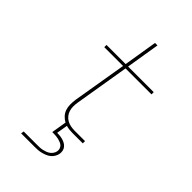

<svg xmlns="http://www.w3.org/2000/svg" viewBox="-278 -836 1156 1156"><g transform="rotate(45 300.0 -257.5)"><path d="M140 220 143 201H258Q269 201 280 200.5Q291 200 302.5 197.5Q314 195 325 191Q336 187 345.5 180Q355 173 361.5 163Q368 153 370 142Q372 131 368.5 120.5Q365 110 358 103.5Q351 97 341 93Q331 89 321 86.5Q311 84 300 83Q289 82 278 82H267L283 -15Q266 -24 252.5 -38.5Q239 -53 232.5 -72Q226 -91 226 -112Q226 -133 229 -155L287 -501H127V-520H290L325 -735H346L311 -520H529V-501H308L250 -152Q247 -134 247 -116.5Q247 -99 252 -83Q257 -67 267.5 -54Q278 -41 292.5 -33Q307 -25 324 -22Q341 -19 358 -19H445V0H358Q344 0 330 -1.5Q316 -3 303 -7L291 64Q304 64 316.5 65.5Q329 67 340.5 70.5Q352 74 362.5 80Q373 86 380.5 95.5Q388 105 390.5 117Q393 129 391 142Q389 155 381.5 168Q374 181 362.5 190.5Q351 200 337.5 205.5Q324 211 310 214.5Q296 218 282.5 219Q269 220 255 220Z"/></g></svg>

Font: Iosevka SS04 Th Ex Obl
Style: Regular
Weight: 100
Width: 7
Italic angle: -9°
Monospace: yes
Designer: Belleve Invis
Foundry: Belleve Invis
Version: Version 19.0.0; ttfautohint (v1.8.4)